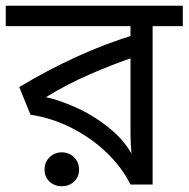

<svg xmlns="http://www.w3.org/2000/svg" viewBox="-30 -642 656 668"><path d="M185 6Q160 6 142.5 -10Q125 -26 125 -52Q125 -78 142.5 -95Q160 -112 185 -112Q210 -112 227.5 -95Q245 -78 245 -52Q245 -26 227.5 -10Q210 6 185 6ZM606 -622V-551H501V0H424Q394 -60 341.5 -110.5Q289 -161 221 -196Q153 -231 76 -243L37 -339Q133 -397 235.5 -444Q338 -491 447 -524L424 -482V-551H-10V-622ZM424 -474 445 -446Q369 -421 285 -384.5Q201 -348 130 -304Q184 -292 245 -263Q306 -234 358 -190Q410 -146 438 -88H429Q427 -111 425.5 -134Q424 -157 424 -189Z"/></svg>

Font: ubangla15
Style: Book
Weight: 400
Designer: Jelle Bosma - Monotype Design Team
Foundry: Monotype Imaging Inc.
Version: Version 2.003